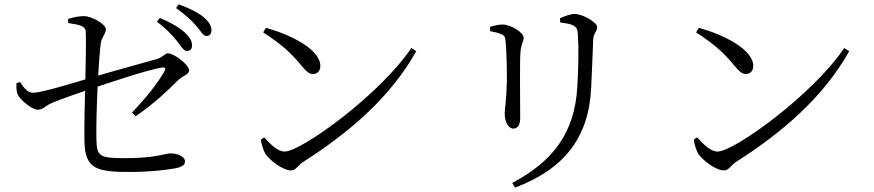

<svg xmlns="http://www.w3.org/2000/svg" viewBox="-20 -811 4040 887"><path d="M843.2 -575.4C858.7 -575.4 867.2 -584.9 867.2 -601.6C867.2 -620.6 858 -638.3 832.5 -661.9C807.2 -684.2 769.4 -707.3 718.5 -728L705 -710.5C747.7 -679.1 776.2 -648.2 796.6 -622.6C816.9 -598 827.7 -575.4 843.2 -575.4ZM589.1 -16.5C655.6 -16.5 743.1 -24.6 787.9 -33.1C814.9 -37.9 834.6 -46.4 834.6 -64.3C834.6 -90.9 794.5 -102.4 767.3 -102.4C744.5 -102.4 697.8 -80.3 559.2 -80.3C437.2 -80.3 426.9 -88.3 425.3 -170.8C422.9 -286.8 435.6 -537.2 445.6 -611.4C449.7 -641.4 468.9 -653.2 468.9 -676.2C468.9 -698.9 404.5 -736.5 368.3 -736.5C347.6 -736.5 320.9 -732 294.4 -723.6L295.4 -704.3C344.1 -697.2 373.9 -691.8 376.1 -666.5C378.7 -621.3 375.5 -503.2 373.8 -417.8C372.2 -353.3 368.6 -237 370.2 -157.1C372.5 -25.7 432 -16.5 589.1 -16.5ZM589.8 -291.4 606.8 -274.4C687.7 -328 759.6 -397.3 801.7 -439.4C824.2 -462.1 853.5 -465.6 853.5 -486.2C853.5 -510.9 785.6 -564.6 755.8 -564.6C741.3 -564.6 733.8 -546.9 704.9 -538.3C633.7 -518.4 467.4 -472.4 389.2 -448.8C328.2 -430.2 171.7 -382.5 133.4 -382.5C108.1 -382.5 92.2 -402.6 72.5 -432L56 -426.5C55.4 -407.3 55.5 -387.2 62.6 -373.3C75.6 -345.7 130.3 -304.3 152.7 -304.3C181.2 -304.3 182.7 -318.6 218.4 -334.7C266.2 -355.3 344 -381.4 393.7 -398.4C470 -424.2 665.2 -489.8 728.8 -499.2C742.8 -501.4 747.4 -494.8 740 -482C709.6 -427.9 653 -356.3 589.8 -291.4ZM933.1 -644.9C947.6 -644.9 956.9 -653.8 956.9 -671.4C956.9 -691.5 945.5 -710.7 919.7 -732.7C895.3 -752.1 857.3 -772.6 805.2 -790.9L793.5 -773.6C838.4 -741.2 863.7 -718.1 885.3 -692.9C907.2 -668.7 917.6 -644.9 933.1 -644.9Z M1324.9 -23.6C1346.9 -23.6 1358.3 -48.7 1377.5 -60.9C1596.6 -200.9 1782.9 -361 1903.2 -574.4L1880.1 -589.3C1737.6 -375.7 1372.1 -110.8 1295 -110.8C1263.1 -110.8 1230.8 -143.1 1200.5 -176.3L1185.2 -165.9C1186.5 -149.9 1195.7 -117.9 1205.6 -101.2C1225.8 -70.6 1286.4 -23.6 1324.9 -23.6ZM1425.5 -469C1445.8 -469 1459.9 -483.5 1459.9 -506C1459.9 -583.5 1322.2 -650.9 1208.5 -682.6L1195.8 -661.5C1283.9 -603.6 1321.7 -568.8 1370.2 -510.6C1396 -479.9 1409 -469 1425.5 -469Z M2346.2 34.3 2359.1 55.8C2584.7 -29.3 2700.1 -173.2 2711.1 -405.2C2714.3 -466.8 2718 -567.7 2720.4 -627.1C2721.6 -659.4 2738.9 -664.5 2738.9 -686.2C2738.9 -707 2673.4 -746.4 2634.9 -746.4C2616.8 -746.4 2588.5 -736.9 2567.2 -726.9L2568.2 -707.2C2594 -703.9 2616.8 -699.9 2628.2 -693.6C2646.4 -684 2648.4 -670.3 2649.6 -652.7C2654.2 -584.4 2652.3 -498.6 2646.9 -407.9C2634.6 -202.9 2541.1 -68.9 2346.2 34.3ZM2351.2 -217C2368.7 -217 2383.2 -228.9 2383.2 -266.8C2383.2 -307.8 2380.6 -527.9 2384.4 -571.1C2387.2 -607.8 2399 -617.7 2399 -636.6C2399 -662 2338.4 -697.7 2301.4 -697.7C2285.4 -697.7 2263.5 -693 2243.6 -686.9L2244.4 -667.1C2265 -662.9 2280.9 -659.6 2296.5 -652.7C2312.9 -645.9 2314.1 -637.7 2316.3 -614.1C2320 -577.5 2322.3 -479.3 2321.5 -433.1C2320 -351.3 2311.7 -311.7 2311.7 -285.1C2311.7 -248.3 2328.7 -217 2351.2 -217Z M3324.9 -23.6C3346.9 -23.6 3358.3 -48.7 3377.5 -60.9C3596.6 -200.9 3782.9 -361 3903.2 -574.4L3880.1 -589.3C3737.6 -375.7 3372.1 -110.8 3295 -110.8C3263.1 -110.8 3230.8 -143.1 3200.5 -176.3L3185.2 -165.9C3186.5 -149.9 3195.7 -117.9 3205.6 -101.2C3225.8 -70.6 3286.4 -23.6 3324.9 -23.6ZM3425.5 -469C3445.8 -469 3459.9 -483.5 3459.9 -506C3459.9 -583.5 3322.2 -650.9 3208.5 -682.6L3195.8 -661.5C3283.9 -603.6 3321.7 -568.8 3370.2 -510.6C3396 -479.9 3409 -469 3425.5 -469Z"/></svg>

Font: Source Han Serif CN VF
Style: Regular
Weight: 250
Designer: Ryoko NISHIZUKA 西塚涼子 (kana & ideographs); Frank Grießhammer (Latin, Greek & Cyrillic); Wenlong ZHANG 张文龙 (bopomofo); San
Foundry: Adobe
Version: Version 2.002;hotconv 1.1.0;makeotfexe 2.6.0